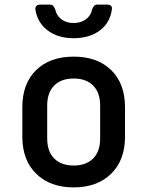

<svg xmlns="http://www.w3.org/2000/svg" viewBox="-20 -805 640 834"><path d="M300 9Q198 9 137.5 -50Q77 -109 77 -211V-339Q77 -442 137 -500.5Q197 -559 300 -559Q403 -559 463 -500.5Q523 -442 523 -339V-211Q523 -109 462.5 -50Q402 9 300 9ZM300 -86Q354 -86 384.5 -116.5Q415 -147 415 -204V-346Q415 -403 384.5 -433.5Q354 -464 300 -464Q246 -464 215.5 -433.5Q185 -403 185 -346V-204Q185 -147 215.5 -116.5Q246 -86 300 -86ZM300 -639Q232 -639 187.5 -672.5Q143 -706 134 -762Q131 -785 156 -785H196Q206 -785 211 -779.5Q216 -774 220 -764Q225 -738 246.5 -721.5Q268 -705 299 -705Q331 -705 353 -721Q375 -737 380 -764Q384 -774 389 -779.5Q394 -785 404 -785H444Q469 -785 466 -765Q459 -707 414 -673Q369 -639 300 -639Z"/></svg>

Font: Pitagon Sans Mono SemiBold
Style: Regular
Weight: 600
Monospace: yes
Designer: Travis Tran
Foundry: Pitagon
Version: Version 1.001; ttfautohint (v1.8.4.7-5d5b);gftools[0.9.26]